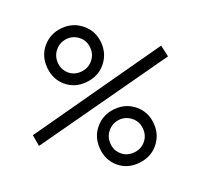

<svg xmlns="http://www.w3.org/2000/svg" viewBox="-101 -596 812 776"><g transform="rotate(20 304.5 -208.0)"><path d="M460.9 -165Q429.7 -165 408.7 -143.6Q387.7 -122.1 387.7 -91.8Q387.7 -62.5 409.2 -40.5Q430.7 -18.6 460.9 -18.6Q489.3 -18.6 511.2 -40.5Q533.2 -62.5 533.2 -91.8Q533.2 -121.1 511.7 -143.1Q490.2 -165 460.9 -165ZM220.7 -326.2Q220.7 -356.4 199.2 -377.9Q177.7 -399.4 149.4 -399.4Q118.2 -399.4 97.2 -377.9Q76.2 -356.4 76.2 -326.2Q76.2 -296.9 97.7 -274.9Q119.1 -252.9 149.4 -252.9Q177.7 -252.9 199.2 -274.9Q220.7 -296.9 220.7 -326.2ZM581.1 -91.8Q581.1 -44.9 544.9 -7.8Q508.8 29.3 460.9 29.3Q412.1 29.3 376 -7.3Q339.8 -43.9 339.8 -91.8Q339.8 -141.6 376 -177.7Q412.1 -213.9 460.9 -213.9Q509.8 -213.9 545.4 -177.7Q581.1 -141.6 581.1 -91.8ZM269.5 -326.2Q269.5 -279.3 233.4 -242.2Q197.3 -205.1 149.4 -205.1Q100.6 -205.1 64 -241.7Q27.3 -278.3 27.3 -326.2Q27.3 -376 63.5 -412.1Q99.6 -448.2 149.4 -448.2Q198.2 -448.2 233.9 -412.1Q269.5 -376 269.5 -326.2ZM506.8 -452.1 140.6 66.4 102.5 34.2 465.8 -483.4Z"/></g></svg>

Font: Padauk
Style: Regular
Weight: 400
Designer: Debbi Hosken
Foundry: SIL
Version: Version 3.003; ttfautohint (v1.8.2) -l 8 -r 50 -G 200 -x 14 